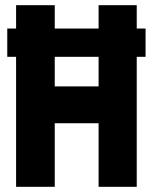

<svg xmlns="http://www.w3.org/2000/svg" viewBox="-20 -720 589 740"><path d="M8 -501V-610H42V-700H191V-610H360V-700H507V-610H541V-501H507V0H360V-245H191V0H42V-501ZM191 -387H360V-501H191Z"/></svg>

Font: Georama SemiCondensed
Style: Bold
Weight: 700
Width: 4
Designer: Jean-Baptiste Levee
Foundry: Production Type
Version: Version 1.000